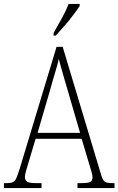

<svg xmlns="http://www.w3.org/2000/svg" viewBox="-22 -951 599 971"><path d="M-2 0V-25H15Q33 -25 43.5 -30Q54 -35 61 -51Q68 -67 78 -99L264 -714H295L490 -65Q498 -39 508 -32Q518 -25 546 -25H557V0H370V-25H394Q426 -25 436 -32Q446 -39 446 -55Q446 -66 439.5 -87Q433 -108 428 -125L391 -249H158L124 -135Q119 -118 111.5 -93Q104 -68 104 -55Q104 -40 115 -32.5Q126 -25 159 -25H188V0ZM168 -279H383L321 -492Q306 -543 294 -584.5Q282 -626 275 -653Q270 -627 257.5 -586.5Q245 -546 234 -505ZM249 -784Q271 -823 291.5 -860Q312 -897 325 -931H381V-921Q370 -904 349.5 -876.5Q329 -849 304.5 -821Q280 -793 260 -771H249Z"/></svg>

Font: Noto Serif Lao Condensed ExtraLight
Style: Regular
Weight: 200
Width: 3
Designer: Monotype Design Team
Foundry: Monotype Imaging Inc.
Version: Version 2.003; ttfautohint (v1.8.4.7-5d5b)